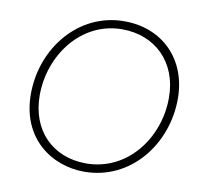

<svg xmlns="http://www.w3.org/2000/svg" viewBox="-79 -790 926 881"><g transform="rotate(10 384.0 -350.0)"><path d="M368 6C584 6 734 -185 734 -398C734 -578 613 -706 431 -706C219 -706 66 -518 66 -303C66 -95 218 6 368 6ZM370 -33C213 -33 107 -142 107 -304C107 -493 238 -668 428 -668C581 -668 693 -562 693 -395C693 -207 562 -33 370 -33Z"/></g></svg>

Font: Fixel Display ExtraLight
Style: Italic
Weight: 200
Italic angle: -10°
Designer: AlfaBravo + MacPaw
Foundry: Kyrylo Tkachov, Marchela Mozhyna, Serhii Makarenko, Maria Weinstein, Zakhar Kryvoshyya
Version: Version 1.210;Glyphs 3.2 (3217)